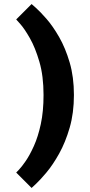

<svg xmlns="http://www.w3.org/2000/svg" viewBox="-20 -755 445 948"><path d="M60 97Q60 97 73.5 83Q87 69 107 40Q127 11 147.5 -34.5Q168 -80 181.5 -142.5Q195 -205 195 -286Q195 -380 174.5 -450Q154 -520 127.5 -566.5Q101 -613 80.5 -636Q60 -659 60 -659L136 -735Q136 -735 157 -716.5Q178 -698 209.5 -662Q241 -626 272 -572Q303 -518 324 -446.5Q345 -375 345 -286Q345 -197 324 -124.5Q303 -52 272 3.5Q241 59 209.5 96.5Q178 134 157 153.5Q136 173 136 173Z"/></svg>

Font: Syne ExtraBold
Style: Regular
Weight: 800
Designer: Lucas Descroix
Foundry: Bonjour Monde
Version: Version 2.200; ttfautohint (v1.8.4)